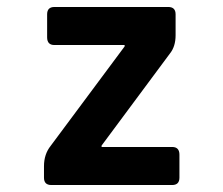

<svg xmlns="http://www.w3.org/2000/svg" viewBox="-20 -530 640 550"><path d="M106 -21V-54Q106 -88 125 -112L337 -397V-401H136Q115 -401 115 -423V-489Q115 -510 136 -510H462Q483 -510 483 -489V-429Q483 -397 467 -377L271 -113V-109H473Q494 -109 494 -87V-21Q494 0 473 0H127Q106 0 106 -21Z"/></svg>

Font: RajdhaniMono
Style: Bold
Weight: 700
Monospace: yes
Designer: Satya Rajpurohit, Jyotish Sonowal
Foundry: Indian Type Foundry
Version: Version 1.201;PS 1.0;hotconv 1.0.78;makeotf.lib2.5.61930; tt